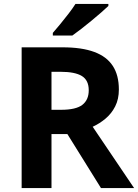

<svg xmlns="http://www.w3.org/2000/svg" viewBox="-20 -954 700 974"><path d="M297.9 -713.9Q395 -713.9 458.3 -690.4Q521.5 -667 552.2 -619.6Q583 -572.3 583 -500Q583 -451.2 564.5 -414.6Q545.9 -377.9 515.6 -352.5Q485.4 -327.1 450.2 -311L660.2 0H492.2L321.8 -273.9H241.2V0H89.8V-713.9ZM287.1 -589.8H241.2V-397H290Q365.2 -397 397.7 -422.1Q430.2 -447.3 430.2 -496.1Q430.2 -546.9 395.3 -568.4Q360.4 -589.8 287.1 -589.8ZM529.8 -934.1V-923.8Q515.6 -910.2 492.7 -890.1Q469.7 -870.1 443.4 -848.4Q417 -826.7 391.6 -806.9Q366.2 -787.1 347.2 -773.9H248V-787.1Q264.2 -805.7 285.4 -831.3Q306.6 -856.9 327.6 -884.3Q348.6 -911.6 362.8 -934.1Z"/></svg>

Font: Wonky
Style: Regular
Weight: 400
Designer: Monotype Design Team
Foundry: Monotype Imaging Inc.
Version: Version 3.000